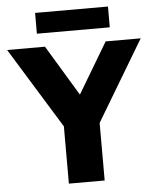

<svg xmlns="http://www.w3.org/2000/svg" viewBox="-91 -975 837 1026"><g transform="rotate(-5 328.0 -462.0)"><path d="M236.5 0V-384.5L275 -244.5L-30 -740H173L363 -425H310.5L498.5 -740H686.5L390 -244.5L428.5 -382V0ZM136 -813V-924.5H527V-813Z"/></g></svg>

Font: Encode Sans SC Condensed Thin ExtraBold
Style: Regular
Weight: 800
Version: Version 3.002